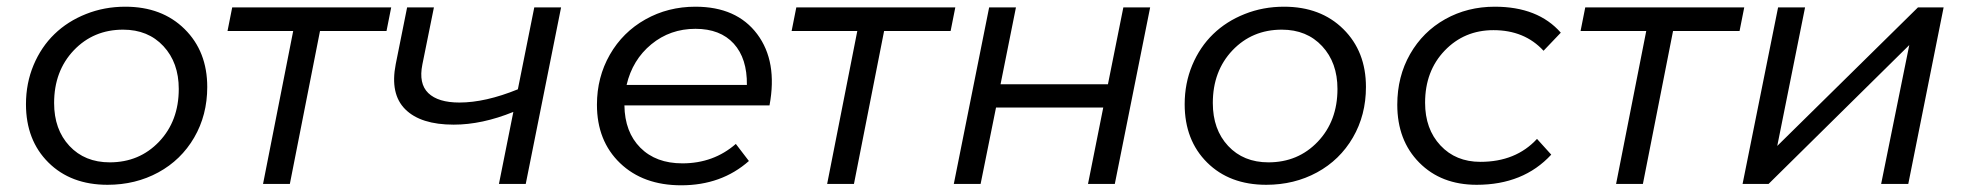

<svg xmlns="http://www.w3.org/2000/svg" viewBox="-20 -549 5866 573"><path d="M354 -529Q463.5 -529 531 -462.2Q598.5 -395.5 598.5 -289.5Q598.5 -205.5 559.5 -138.5Q520.5 -71.5 452.5 -34.5Q384.5 2.5 301 2.5Q191.5 2.5 124.5 -64Q57.5 -130.5 57.5 -238Q57.5 -300.5 80.2 -354.8Q103 -409 142.5 -447.2Q182 -485.5 236.8 -507.2Q291.5 -529 354 -529ZM347.5 -460.5Q259 -460.5 200.2 -398.8Q141.5 -337 141.5 -241.5Q141.5 -162.5 187.2 -113.5Q233 -64.5 307.5 -64.5Q396 -64.5 454.8 -126.2Q513.5 -188 513.5 -283.5Q513.5 -362 467.8 -411.2Q422 -460.5 347.5 -460.5Z M845 0H765L855 -456.5H659L673 -527H1147.5L1133.5 -456.5H935Z M1549 0H1469L1512 -215Q1418.5 -177 1334 -177Q1235.5 -177 1189.5 -222.8Q1143.5 -268.5 1161 -357.5L1195 -527H1275L1240.5 -356.5Q1229 -299.5 1258.2 -271.2Q1287.5 -243 1351 -243Q1428.5 -243 1525.5 -282.5L1574.5 -527H1654.5Z M2013 4Q1899.5 4 1830.5 -62.2Q1761.5 -128.5 1761.5 -236.5Q1761.5 -318.5 1800 -385.8Q1838.5 -453 1906 -491Q1973.5 -529 2055.5 -529Q2178.5 -529 2239.8 -447.2Q2301 -365.5 2276.5 -234.5H1843.5Q1844.5 -155 1891 -108.2Q1937.5 -61.5 2016.5 -61.5Q2109.5 -61.5 2176 -119.5L2215 -68.5Q2133 4 2013 4ZM2055.5 -463Q1980 -463 1923.8 -416.8Q1867.5 -370.5 1850 -295.5H2209Q2210 -374.5 2169.8 -418.8Q2129.5 -463 2055.5 -463Z M2528.5 0H2448.5L2538.5 -456.5H2342.5L2356.5 -527H2831L2817 -456.5H2618.5Z M2906.5 0H2826.5L2932 -527H3012L2966 -297.5H3286.5L3332.5 -527H3412.5L3307 0H3227L3272.5 -228H2952.5Z M3812 -529Q3921.5 -529 3989 -462.2Q4056.5 -395.5 4056.5 -289.5Q4056.5 -205.5 4017.5 -138.5Q3978.5 -71.5 3910.5 -34.5Q3842.5 2.5 3759 2.5Q3649.5 2.5 3582.5 -64Q3515.5 -130.5 3515.5 -238Q3515.5 -300.5 3538.2 -354.8Q3561 -409 3600.5 -447.2Q3640 -485.5 3694.8 -507.2Q3749.5 -529 3812 -529ZM3805.5 -460.5Q3717 -460.5 3658.2 -398.8Q3599.5 -337 3599.5 -241.5Q3599.5 -162.5 3645.2 -113.5Q3691 -64.5 3765.5 -64.5Q3854 -64.5 3912.8 -126.2Q3971.5 -188 3971.5 -283.5Q3971.5 -362 3925.8 -411.2Q3880 -460.5 3805.5 -460.5Z M4387 2.5Q4281 2.5 4215.5 -63.8Q4150 -130 4150 -236.5Q4150 -320.5 4188.2 -387.5Q4226.5 -454.5 4293 -491.8Q4359.5 -529 4441 -529Q4570 -529 4638 -451.5L4586.5 -397.5Q4530 -459 4437 -459Q4350 -459 4291.5 -398Q4233 -337 4233 -242.5Q4233 -164 4278.8 -115Q4324.5 -66 4398 -66Q4504 -66 4567 -134.5L4609.5 -87.5Q4526.5 2.5 4387 2.5Z M4883 0H4803L4893 -456.5H4697L4711 -527H5185.5L5171.5 -456.5H4973Z M5258 0H5180.5L5286.5 -527H5367L5284 -113.5L5704 -527H5780.5L5675 0H5594L5678 -414.5Z"/></svg>

Font: Argentum Sans Light
Style: Italic
Weight: 300
Italic angle: -11.3°
Designer: Julieta Ulanovsky (font), Owen Earl (portions from Jones font), Cristiano Sobral (main changes and remaster)
Foundry: Julieta Ulanovsky (font), Owen Earl (portions from Jones font), Cristiano Sobral (main changes and remaster)
Version: Version 3.127